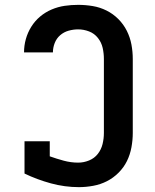

<svg xmlns="http://www.w3.org/2000/svg" viewBox="-20 -763 640 791"><path d="M305 8Q247 8 190 -7.5Q133 -23 81 -48V-181H185V-119Q213 -109 242.5 -101Q272 -93 302 -93Q325 -93 347 -102Q369 -111 383 -129Q397 -147 402.5 -169.5Q408 -192 408 -215V-520Q408 -543 403 -565.5Q398 -588 383.5 -606.5Q369 -625 347 -633.5Q325 -642 302 -642Q282 -642 262.5 -636.5Q243 -631 228 -618Q213 -605 205.5 -586Q198 -567 198 -547H79Q79 -575 86.5 -602Q94 -629 109 -653Q124 -677 145.5 -695Q167 -713 193 -724Q219 -735 246.5 -739Q274 -743 302 -743Q332 -743 362 -738Q392 -733 419 -719.5Q446 -706 467.5 -684.5Q489 -663 502.5 -636Q516 -609 521.5 -579.5Q527 -550 527 -520V-215Q527 -186 521.5 -156Q516 -126 503 -99.5Q490 -73 468.5 -51.5Q447 -30 420.5 -16.5Q394 -3 364 2.5Q334 8 305 8Z"/></svg>

Font: Iosevka Book
Style: Bold
Weight: 700
Designer: Belleve Invis
Foundry: Belleve Invis
Version: Version 28.0.7; ttfautohint (v1.8.3)